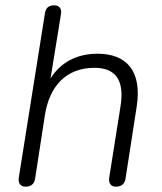

<svg xmlns="http://www.w3.org/2000/svg" viewBox="-20 -696 608 722"><path d="M76 6C96 6 109 -4 112 -24L149 -264C166 -371 228 -441 335 -441C416 -441 449 -393 433 -295L391 -30C387 -7 397 6 416 6C436 6 449 -4 452 -24L494 -295C515 -430 455 -494 347 -494C267 -494 207 -460 170 -401L209 -641C213 -664 203 -676 184 -676C163 -676 152 -666 149 -646L51 -30C47 -7 57 6 76 6Z"/></svg>

Font: SN Pro Light
Style: Italic
Weight: 300
Italic angle: -8.99998°
Designer: Tobias Whetton
Foundry: Supernotes
Version: Version 1.001;Glyphs 3.2 (3249)